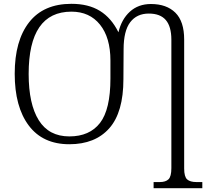

<svg xmlns="http://www.w3.org/2000/svg" viewBox="-20 -745 1095 1005"><path d="M784 208H816Q847 208 862 193.5Q877 179 877 135V-537Q877 -606 848 -640Q819 -674 759 -674Q696 -674 661.5 -628.5Q627 -583 627 -487L626 -331Q626 -157 552 -73.5Q478 10 343 10Q204 10 130.5 -88Q57 -186 57 -359Q57 -532 132.5 -628.5Q208 -725 354 -725Q443 -725 503 -688Q563 -651 600 -576Q616 -644 660 -684Q704 -724 770 -724Q852 -724 898 -678.5Q944 -633 944 -538V137Q944 180 959.5 194Q975 208 1009 208H1039V240H784ZM558 -334V-428Q558 -548 503.5 -616Q449 -684 354 -684Q130 -684 130 -358Q130 -200 183 -115.5Q236 -31 343 -31Q449 -31 503.5 -101.5Q558 -172 558 -334Z"/></svg>

Font: Noto Serif Light
Style: Regular
Weight: 300
Designer: Monotype Design Team
Foundry: Monotype Imaging Inc.
Version: Version 1.001